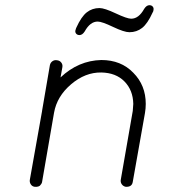

<svg xmlns="http://www.w3.org/2000/svg" viewBox="-20 -719 653 739"><path d="M445 -28 491 -292Q493 -312 493 -319Q492 -372 459 -405.5Q426 -439 370 -440Q308 -441 253.5 -394.5Q199 -348 188 -285L142 -19Q142 -18 141.5 -17Q141 -16 141 -15L140 -14V-13Q139 -12 139 -11L138 -10L137 -9Q136 -8 136 -7Q135 -7 135 -6L133 -4Q132 -4 132 -3Q130 -3 129 -2Q128 -2 128 -1H125Q124 0 123 0H121H119H116H114Q104 -1 98.5 -9.5Q93 -18 95 -28L142 -292V-293L172 -468Q174 -478 182 -483.5Q190 -489 200 -487Q210 -486 216 -478Q222 -470 220 -460L213 -421Q282 -486 370 -488Q446 -488 493 -439Q541 -391 541 -319Q541 -302 538 -284L491 -19Q488 0 467 0H464Q454 -2 448.5 -10Q443 -18 445 -28ZM306 -598Q297 -584 286 -584Q278 -584 273.5 -589Q269 -594 270 -601Q270 -602 271 -604.5Q272 -607 272.5 -609.5Q273 -612 274 -613Q293 -655 314 -671.5Q335 -688 363 -688Q382 -688 425.5 -667.5Q469 -647 485 -647Q514 -647 535 -685Q544 -699 555 -699Q563 -699 567.5 -694Q572 -689 571 -682Q571 -676 567 -670Q548 -628 527 -611.5Q506 -595 478 -595Q458 -595 415 -615.5Q372 -636 356 -636Q327 -636 306 -598Z"/></svg>

Font: Quicksand
Style: Italic
Weight: 400
Italic angle: -12°
Designer: Andrew Paglinawan
Foundry: Andrew Paglinawan
Version: 1.002